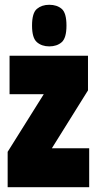

<svg xmlns="http://www.w3.org/2000/svg" viewBox="-20 -783 406 803"><path d="M12 0V-148L163 -389H20V-550H348V-405L197 -163H353V0ZM186 -589Q155 -589 134.5 -606.5Q114 -624 114 -676Q114 -729 134.5 -746Q155 -763 186 -763Q218 -763 238 -746Q258 -729 258 -676Q258 -624 238 -606.5Q218 -589 186 -589Z"/></svg>

Font: Georama ExtraCondensed Black
Style: Regular
Weight: 900
Width: 2
Designer: Jean-Baptiste Levee
Foundry: Production Type
Version: Version 1.000